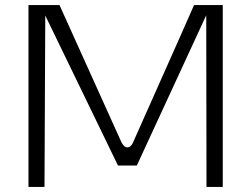

<svg xmlns="http://www.w3.org/2000/svg" viewBox="-20 -735 960 755"><path d="M518 -84H444L158 -674Q158 -570 156.5 -344Q155 -118 155 0H92V-715H214L456 -179Q464 -161 474 -157Q484 -153 492 -159.5Q500 -166 505 -179Q738 -702 743 -715H856V0H792L791 -675Z"/></svg>

Font: Afta sans
Style: Regular
Weight: 400
Designer: par.qink
Foundry: Oriol Esparraguera Font
Version: Version 1.000